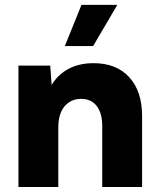

<svg xmlns="http://www.w3.org/2000/svg" viewBox="-20 -752 636 772"><path d="M551.3 0H391.1V-244.6Q391.1 -296.9 368.9 -325.7Q346.7 -354.5 306.2 -354.5Q278.3 -354.5 257.6 -340.8Q236.8 -327.1 225.6 -301.8Q214.4 -276.4 214.4 -240.7V0H54.2V-488.3H182.1L187.5 -410.2Q213.4 -453.1 256.3 -475.6Q299.3 -498 356.4 -498Q447.8 -498 499.5 -441.7Q551.3 -385.3 551.3 -285.6ZM354.5 -566.9H240.7L307.6 -732.4H451.7Z"/></svg>

Font: Kumbh Sans ExtraBold
Style: Regular
Weight: 800
Version: Version 1.005